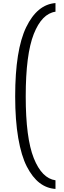

<svg xmlns="http://www.w3.org/2000/svg" viewBox="-20 -940 416 1250"><path d="M341.2 290Q283.8 286.2 237.5 250.6Q191.2 215 155 145Q118.8 75 98.8 -41.2Q78.8 -157.5 78.8 -312.5Q78.8 -615 150.6 -763.1Q222.5 -911.2 341.2 -920V-863.8Q252.5 -851.2 200 -718.8Q147.5 -586.2 147.5 -312.5Q147.5 -41.2 200 90Q252.5 221.2 341.2 233.8Z"/></svg>

Font: Now Alt
Style: Regular
Weight: 400
Designer: Alfredo Marco Pradil
Foundry: Alfredo Marco Pradil
Version: Version 1.002;PS 001.002;hotconv 1.0.88;makeotf.lib2.5.64775